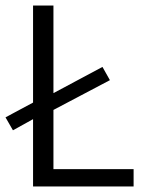

<svg xmlns="http://www.w3.org/2000/svg" viewBox="-23 -677 526 697"><path d="M24 -204 -3 -251 107 -310 156 -331 349 -434 376 -386 156 -270 107 -250ZM97 0V-657H171V-63H462V0Z"/></svg>

Font: Assistant ExtraLight
Style: Regular
Weight: 400
Version: Version 3.000